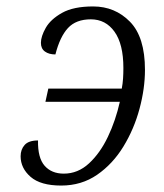

<svg xmlns="http://www.w3.org/2000/svg" viewBox="-20 -566 510 596"><path d="M170 10Q106 10 75 -17Q44 -44 44 -81Q44 -102 56.5 -116Q69 -130 98 -130Q97 -76 118.5 -51.5Q140 -27 178 -27Q222 -27 256.5 -59Q291 -91 315 -141.5Q339 -192 352 -250H121L130 -291H358Q361 -307 362 -322.5Q363 -338 363 -355Q363 -429 335.5 -467.5Q308 -506 262 -506Q216 -506 191 -479Q166 -452 152 -397Q132 -397 119.5 -406Q107 -415 107 -433Q107 -453 122 -479.5Q137 -506 172.5 -526Q208 -546 269 -546Q337 -546 383.5 -498.5Q430 -451 430 -349Q430 -291 413 -228Q396 -165 363 -111Q330 -57 281.5 -23.5Q233 10 170 10Z"/></svg>

Font: Noto Serif SemiCondensed Light
Style: Italic
Weight: 300
Width: 4
Italic angle: -12°
Designer: Monotype Design Team
Foundry: Monotype Imaging Inc.
Version: Version 2.013; ttfautohint (v1.8.4.7-5d5b)